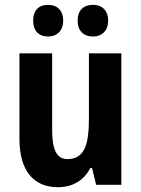

<svg xmlns="http://www.w3.org/2000/svg" viewBox="-20 -769 588 799"><path d="M118 -683C118 -639 143 -617 180 -617C217 -617 243 -641 243 -683C243 -726 217 -749 180 -749C143 -749 118 -727 118 -683ZM303 -683C303 -640 329 -617 367 -617C404 -617 430 -641 430 -683C430 -726 404 -749 367 -749C329 -749 303 -727 303 -683ZM485 -547H350V-275C350 -167 332 -107 260 -107C215 -107 197 -148 197 -228V-547H61V-190C61 -61 118 10 221 10C280 10 328 -16 356 -70H363L380 0H485Z"/></svg>

Font: Noto Sans Devanagari UI Condensed
Style: Bold
Weight: 700
Width: 3
Designer: Jelle Bosma - Monotype Design Team
Foundry: Monotype Imaging Inc.
Version: Version 2.004